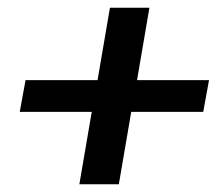

<svg xmlns="http://www.w3.org/2000/svg" viewBox="-20 -533 576 496"><path d="M505 -244H319L287 -57H185L217 -244H31L46 -326H232L264 -513H366L334 -326H520Z"/></svg>

Font: Niramit Medium
Style: Italic
Weight: 500
Italic angle: -10°
Designer: Katatrad Aksorn Co.,Ltd.
Foundry: Cadson Demak Co.,Ltd.
Version: Version 1.000; ttfautohint (v1.6)